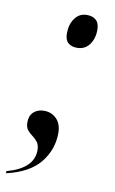

<svg xmlns="http://www.w3.org/2000/svg" viewBox="-99 -586 467 777"><g transform="rotate(10 135.0 -197.0)"><path d="M177 -403Q154 -403 140.5 -415Q127 -427 127 -454Q127 -490 145 -515.5Q163 -541 195 -541Q218 -541 232 -528.5Q246 -516 246 -489Q246 -452 227.5 -427.5Q209 -403 177 -403ZM-17 138Q92 108 92 33Q92 12 83 0Q74 -12 62 -20.5Q50 -29 41 -40Q32 -51 32 -72Q32 -99 48.5 -114Q65 -129 91 -129Q122 -129 142.5 -108Q163 -87 163 -50Q163 18 120 71.5Q77 125 -18 147Z"/></g></svg>

Font: Noto Serif Display SemiCondensed Medium
Style: Italic
Weight: 500
Width: 4
Italic angle: -12°
Designer: Monotype Design Team
Foundry: Monotype Imaging Inc.
Version: Version 2.009